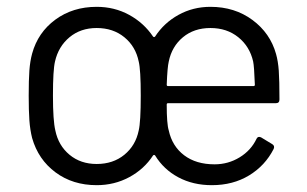

<svg xmlns="http://www.w3.org/2000/svg" viewBox="-20 -534 898 562"><path d="M731 -128Q735 -136 744 -132L777 -112Q785 -107 781 -98Q756 -49 709 -20.5Q662 8 600 8Q545 8 502 -15Q459 -38 434 -79Q431 -82 428 -79Q402 -39 358.5 -15.5Q315 8 263 8Q193 8 142.5 -29.5Q92 -67 74 -130Q68 -154 66 -182Q64 -210 64 -254Q64 -300 66 -327.5Q68 -355 74 -377Q91 -439 142 -476.5Q193 -514 263 -514Q315 -514 358 -490.5Q401 -467 428 -427Q431 -424 434 -427Q460 -467 502.5 -490.5Q545 -514 596 -514Q667 -514 719 -475.5Q771 -437 788 -376Q794 -355 796 -327Q798 -299 798 -243Q798 -232 788 -232H472Q468 -232 468 -228Q468 -171 474 -152Q484 -106 519 -79.5Q554 -53 608 -53Q648 -53 681.5 -73.5Q715 -94 731 -128ZM392 -254Q392 -330 386 -354Q377 -398 344 -425Q311 -452 263 -452Q216 -452 183.5 -425Q151 -398 141 -354Q135 -329 135 -254Q135 -181 142 -152Q151 -108 183.5 -81Q216 -54 263 -54Q311 -54 344 -81Q377 -108 386 -152Q392 -177 392 -254ZM474 -354Q470 -338 468 -286Q468 -282 472 -282H722Q726 -282 726 -286Q724 -340 721 -354Q711 -398 677.5 -425Q644 -452 596 -452Q548 -452 515.5 -425Q483 -398 474 -354Z"/></svg>

Font: Amber EN
Style: Regular
Weight: 400
Designer: Jeremy Tribby
Foundry: Tribby Type Co.
Version: Version 1.403 November 24, 2021